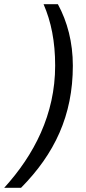

<svg xmlns="http://www.w3.org/2000/svg" viewBox="-97 -734 407 912"><path d="M3 158C162 -3 249 -185 249 -422C249 -533 223 -631 178 -714H110C146 -631 165 -537 165 -422C165 -191 65 2 -77 158Z"/></svg>

Font: BC Sans
Style: Italic
Weight: 400
Italic angle: -12°
Designer: Monotype Design Team
Designer: Province of B.C.
Foundry: Monotype Imaging Inc.
Version: Version 2.000;GOOG;noto-source:20170915:90ef993387c0